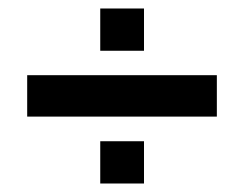

<svg xmlns="http://www.w3.org/2000/svg" viewBox="-20 -591 574 452"><path d="M44 -316.5V-414H490.5V-316.5ZM216 -471.5V-571H319V-471.5ZM216 -159V-258.5H319V-159Z"/></svg>

Font: Big Shoulders
Style: Bold
Weight: 700
Designer: Patric King
Foundry: XO Type Co
Version: Version 2.002